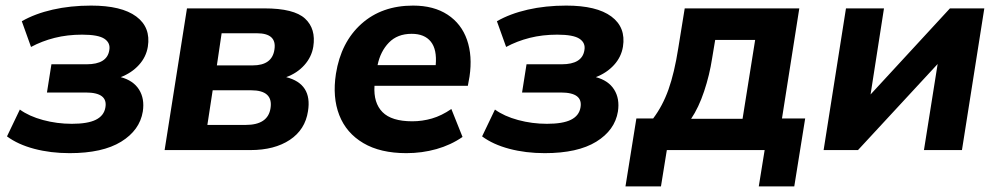

<svg xmlns="http://www.w3.org/2000/svg" viewBox="-20 -537 3567 687"><path d="M229 11Q161 11 102.5 -4.5Q44 -20 5 -49L51 -145Q84 -121 134 -107.5Q184 -94 237 -94Q294 -94 323 -108.5Q352 -123 357 -152Q367 -206 287 -206H148L164 -307H290Q363 -307 371 -357Q376 -383 354 -398Q332 -413 274 -413Q221 -413 175.5 -401.5Q130 -390 91 -369L58 -461Q105 -488 168.5 -502.5Q232 -517 306 -517Q415 -517 467.5 -478Q520 -439 509 -370Q503 -333 477 -304.5Q451 -276 412 -261Q457 -249 477.5 -216.5Q498 -184 491 -138Q480 -71 413.5 -30Q347 11 229 11Z M569 0 649 -507H926Q1032 -507 1071.5 -470.5Q1111 -434 1101 -370Q1095 -333 1069 -304Q1043 -275 1004 -261Q1098 -237 1082 -139Q1072 -73 1017 -36.5Q962 0 876 0ZM756 -303H884Q954 -303 962 -360Q971 -418 899 -418H773ZM722 -90H859Q939 -90 948 -150Q958 -214 878 -214H741Z M1169 0ZM1434 11Q1341 11 1280 -25Q1219 -61 1194 -125Q1169 -189 1182 -273Q1200 -386 1273 -451.5Q1346 -517 1458 -517Q1532 -517 1581.5 -484.5Q1631 -452 1651 -394.5Q1671 -337 1660 -263L1654 -230H1320Q1316 -169 1348.5 -136Q1381 -103 1455 -103Q1491 -103 1525.5 -113Q1560 -123 1595 -147L1635 -47Q1593 -18 1541.5 -3.5Q1490 11 1434 11ZM1453 -416Q1402 -416 1371.5 -384.5Q1341 -353 1331 -304H1539Q1544 -360 1521.5 -388Q1499 -416 1453 -416Z M1929 11Q1861 11 1802.5 -4.5Q1744 -20 1705 -49L1751 -145Q1784 -121 1834 -107.5Q1884 -94 1937 -94Q1994 -94 2023 -108.5Q2052 -123 2057 -152Q2067 -206 1987 -206H1848L1864 -307H1990Q2063 -307 2071 -357Q2076 -383 2054 -398Q2032 -413 1974 -413Q1921 -413 1875.5 -401.5Q1830 -390 1791 -369L1758 -461Q1805 -488 1868.5 -502.5Q1932 -517 2006 -517Q2115 -517 2167.5 -478Q2220 -439 2209 -370Q2203 -333 2177 -304.5Q2151 -276 2112 -261Q2157 -249 2177.5 -216.5Q2198 -184 2191 -138Q2180 -71 2113.5 -30Q2047 11 1929 11Z M2218 130 2257 -113H2317Q2351 -158 2372 -217Q2393 -276 2407 -365L2430 -507H2840L2778 -113H2861L2822 130H2695L2716 0H2366L2345 130ZM2453 -112H2637L2682 -394H2539L2528 -328Q2519 -269 2499.5 -210.5Q2480 -152 2453 -112Z M2927 0 3007 -507H3143L3095 -199L3379 -507H3502L3422 0H3286L3335 -308L3050 0Z"/></svg>

Font: Winston
Style: Bold Italic
Weight: 700
Italic angle: -9°
Designer: Original fonts by Vernon Adams / Changes by Cristiano Sobral
Foundry: Original fonts by Vernon Adams / Changes by Cristiano Sobral
Version: Version 2.503;July 17, 2020;FontCreator 13.0.0.2655 64-bit